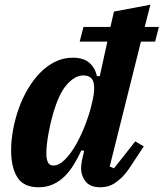

<svg xmlns="http://www.w3.org/2000/svg" viewBox="-20 -780 692 812"><path d="M143 12Q80 12 53.5 -30Q27 -72 27 -145Q27 -187 35.5 -232.5Q44 -278 59.5 -321.5Q75 -365 98 -404Q121 -443 150 -472.5Q179 -502 213.5 -519Q248 -536 288 -536Q331 -536 356 -516Q381 -496 390 -458H402L434 -604H317L333 -666H447L462 -731L616 -760L592 -666H652L636 -604H576L444 -76L462 -68L552 -182L588 -161L532 -76Q513 -47 495.5 -30Q478 -13 462 -3.5Q446 6 431.5 9Q417 12 405 12Q361 12 342 -12.5Q323 -37 323 -67Q323 -82 326 -98.5Q329 -115 332 -126L336 -142L324 -144Q310 -113 292.5 -84.5Q275 -56 253.5 -34.5Q232 -13 204.5 -0.5Q177 12 143 12ZM206 -80Q230 -80 255.5 -106Q281 -132 302.5 -170.5Q324 -209 340.5 -252Q357 -295 365 -328L372 -357Q383 -405 375 -433Q367 -461 332 -461Q297 -461 262.5 -422Q228 -383 203 -294Q192 -256 184 -209.5Q176 -163 176 -131Q176 -108 182.5 -94Q189 -80 206 -80Z"/></svg>

Font: IBM Plex Serif
Style: Bold Italic
Weight: 700
Italic angle: -14°
Designer: Mike Abbink, Paul van der Laan, Pieter van Rosmalen
Foundry: Bold Monday
Version: Version 3.001